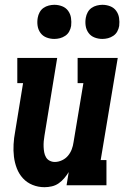

<svg xmlns="http://www.w3.org/2000/svg" viewBox="-20 -771 540 799"><path d="M165 8Q139 8 115.5 -1.5Q92 -11 75.5 -29Q59 -47 50 -70.5Q41 -94 38 -119Q35 -144 36.5 -170.5Q38 -197 43 -223L76 -425H52V-530H218L165 -206Q163 -195 162 -183Q161 -171 161.5 -159.5Q162 -148 164 -137Q166 -126 171.5 -116.5Q177 -107 187 -102Q197 -97 208 -97Q223 -97 238 -104Q253 -111 263 -123Q273 -135 278.5 -149.5Q284 -164 286 -179L327 -425H303V-530H470L399 -105H423V0H257L266 -55Q258 -42 247.5 -29.5Q237 -17 224 -8Q211 1 195.5 4.5Q180 8 165 8ZM406 -609Q389 -609 373.5 -615Q358 -621 348.5 -634Q339 -647 336.5 -663.5Q334 -680 337 -697Q339 -709 345 -720Q351 -731 361 -738Q371 -745 383 -748Q395 -751 406 -751Q423 -751 438.5 -745Q454 -739 463.5 -726Q473 -713 475.5 -696.5Q478 -680 476 -663Q474 -651 468 -640Q462 -629 451.5 -622Q441 -615 429.5 -612Q418 -609 406 -609ZM206 -609Q189 -609 173.5 -615Q158 -621 148.5 -634Q139 -647 136.5 -663.5Q134 -680 137 -697Q139 -709 145 -720Q151 -731 161 -738Q171 -745 183 -748Q195 -751 206 -751Q223 -751 238.5 -745Q254 -739 263.5 -726Q273 -713 275.5 -696.5Q278 -680 276 -663Q274 -651 268 -640Q262 -629 251.5 -622Q241 -615 229.5 -612Q218 -609 206 -609Z"/></svg>

Font: Iosevka Curly Slab XBdObl
Style: Regular
Weight: 800
Italic angle: -9°
Monospace: yes
Designer: Belleve Invis
Foundry: Belleve Invis
Version: Version 11.1.0; ttfautohint (v1.8.3)